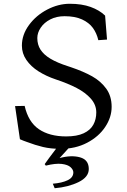

<svg xmlns="http://www.w3.org/2000/svg" viewBox="-20 -780 673 1019"><path d="M123 -26.5Q106 -32.2 85.8 -41L60 -217L110.8 -218Q130.2 -132.5 186.5 -94.2Q242.8 -56 331.2 -56Q388.2 -56 423.9 -72.6Q459.5 -89.2 475.2 -117.9Q491 -146.5 491 -183.5Q491 -223.5 462.5 -256Q434 -288.5 386.9 -313Q339.8 -337.5 276.2 -358.5Q224.8 -375.8 184.2 -401.5Q143.8 -427.2 120 -461.9Q96.2 -496.5 96.2 -537.8Q96.2 -595.8 133.8 -647Q171.2 -698.2 230.4 -729.1Q289.5 -760 350.2 -760Q414.2 -760 461 -743.1Q507.8 -726.2 537.8 -697.2L548 -570L501.8 -566.8Q493.2 -604 472.9 -631.9Q452.5 -659.8 415.4 -676.9Q378.2 -694 322.5 -694Q279.8 -694 246.9 -677Q214 -660 196 -633Q178 -606 178 -578Q178 -543.2 194.8 -516.8Q211.5 -490.2 247.4 -468.6Q283.2 -447 341.8 -428.2L356 -423.5Q423 -400.8 469 -375Q515 -349.2 543.8 -309.5Q572.5 -269.8 572.5 -213Q572.5 -157.2 538.1 -105.9Q503.8 -54.5 442.1 -22.2Q380.5 10 302.2 10Q249.8 10 208.2 0.1Q166.8 -9.8 123 -26.5ZM369.2 135Q369.2 121 354.8 107.5Q340.2 94 307.8 90Q275.2 86 223.2 99L217.2 91L240.2 59Q257.2 36 274.8 13Q292.2 -10 302.2 -20H368.2L296.2 59Q358.2 42 404.8 55Q451.2 68 451.2 117Q451.2 160 396.8 186.5Q342.2 213 270.2 219L260.2 195Q309.2 191 339.2 176.5Q369.2 162 369.2 135Z"/></svg>

Font: TMT Limkin
Style: Regular
Weight: 400
Designer: Gabriel Drozdov
Version: Version 1.000;Glyphs 3.1.2 (3151)